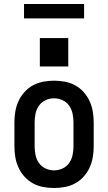

<svg xmlns="http://www.w3.org/2000/svg" viewBox="-20 -931 540 959"><path d="M250 8Q223 8 196 3Q169 -2 145 -15Q121 -28 102.5 -48.5Q84 -69 72.5 -94Q61 -119 56.5 -146Q52 -173 52 -200V-320Q52 -347 56.5 -374Q61 -401 72.5 -426Q84 -451 102.5 -471.5Q121 -492 145 -505Q169 -518 196 -523Q223 -528 250 -528Q277 -528 304 -523Q331 -518 355 -505Q379 -492 397.5 -471.5Q416 -451 427.5 -426Q439 -401 443.5 -374Q448 -347 448 -320V-200Q448 -173 443.5 -146Q439 -119 427.5 -94Q416 -69 397.5 -48.5Q379 -28 355 -15Q331 -2 304 3Q277 8 250 8ZM250 -80Q272 -80 292.5 -89.5Q313 -99 325.5 -117Q338 -135 342.5 -156.5Q347 -178 347 -200V-320Q347 -342 342.5 -363.5Q338 -385 325.5 -403Q313 -421 292.5 -430.5Q272 -440 250 -440Q228 -440 207.5 -430.5Q187 -421 174.5 -403Q162 -385 157.5 -363.5Q153 -342 153 -320V-200Q153 -178 157.5 -156.5Q162 -135 174.5 -117Q187 -99 207.5 -89.5Q228 -80 250 -80ZM179 -599V-741H321V-599ZM100 -839V-911H400V-839Z"/></svg>

Font: Iosevka SS04 Semibold
Style: Regular
Weight: 600
Monospace: yes
Designer: Belleve Invis
Foundry: Belleve Invis
Version: Version 19.0.0; ttfautohint (v1.8.4)